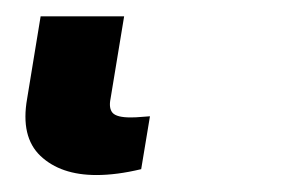

<svg xmlns="http://www.w3.org/2000/svg" viewBox="-20 30 357 232"><path d="M96.6 241.5Q53.3 241.5 28.9 218.4Q4.6 195.3 12.8 149.1L29.1 49.7H130L113.6 149.1Q111.2 160.9 116.1 166.4Q121.1 171.9 137.8 171.9Q144.5 171.9 151.8 171.2Q159.1 170.5 161.2 170.5L150.6 234.4Q121.1 241.5 96.6 241.5Z"/></svg>

Font: Karasuma Gothic
Style: Italic
Weight: 900
Italic angle: -9.39999°
Designer: Rasmus Andersson / Ryoko Nishizuka
Foundry: Genbu
Version: Version 1.00